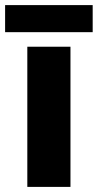

<svg xmlns="http://www.w3.org/2000/svg" viewBox="-36 -732 383 752"><path d="M240 0H71V-549H240ZM327 -712V-606H-16V-712Z"/></svg>

Font: Noto Sans Cherokee ExtraBold
Style: Regular
Weight: 800
Designer: Monotype Design Team
Foundry: Monotype Imaging Inc.
Version: Version 2.001; ttfautohint (v1.8.4.7-5d5b)